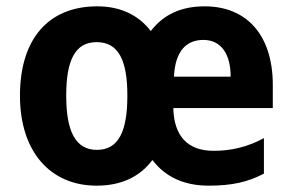

<svg xmlns="http://www.w3.org/2000/svg" viewBox="-20 -576 923 606"><path d="M626 -556C550 -556 495 -529 456 -478C416 -530 358 -556 287 -556C131 -556 43 -451 43 -274C43 -97 139 10 285 10C361 10 421 -17 461 -71C503 -16 563 10 639 10C714 10 763 -2 813 -28V-140C759 -111 708 -100 654 -100C571 -100 529 -148 527 -235H841V-308C841 -465 759 -556 626 -556ZM622 -450C679 -450 708 -404 708 -334H529C533 -415 568 -450 622 -450ZM285 -443C354 -443 382 -386 382 -274C382 -161 354 -103 286 -103C218 -103 189 -162 189 -274C189 -386 217 -443 285 -443Z"/></svg>

Font: Noto Sans Lao Looped SemiCondensed
Style: Bold
Weight: 700
Width: 4
Designer: Mark Frömberg, Ben Mitchell
Foundry: The Fontpad Ltd
Version: Version 1.002